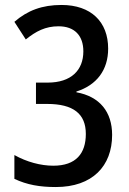

<svg xmlns="http://www.w3.org/2000/svg" viewBox="-20 -744 520 774"><path d="M416 -548C416 -656 347 -724 228 -724C150 -724 91 -702 38 -656L84 -585C125 -618 163 -638 216 -638C280 -638 316 -601 316 -537C316 -461 267 -411 172 -411H125V-325H170C276 -325 326 -285 326 -204C326 -126 287 -76 195 -76C144 -76 88 -91 38 -119V-23C89 1 140 10 205 10C353 10 432 -75 432 -200C432 -293 382 -355 288 -372V-375C370 -401 416 -462 416 -548Z"/></svg>

Font: Noto Sans Thai Cond Med
Style: Regular
Weight: 500
Width: 3
Designer: Monotype Design Team
Foundry: Monotype Imaging Inc.
Version: Version 2.002